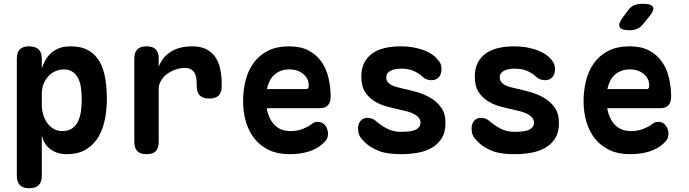

<svg xmlns="http://www.w3.org/2000/svg" viewBox="-20 -805 3640 1015"><path d="M134 -560Q167 -560 184 -544Q201 -528 201 -495V-444Q209 -468 221.5 -489.5Q234 -511 252 -526.5Q270 -542 295 -551Q320 -560 354 -560Q411 -560 448.5 -538Q486 -516 507 -478.5Q528 -441 536.5 -390Q545 -339 545 -281Q545 -231 535.5 -179Q526 -127 502.5 -85Q479 -43 437.5 -16.5Q396 10 331 10Q281 10 245 -17.5Q209 -45 201 -92V124Q201 157 185 173.5Q169 190 135 190Q101 190 85 173.5Q69 157 69 124V-495Q69 -528 84.5 -544Q100 -560 134 -560ZM317 -438Q294 -438 272.5 -428.5Q251 -419 235.5 -402Q220 -385 210.5 -361.5Q201 -338 201 -310V-249Q201 -223 208.5 -198.5Q216 -174 230 -154.5Q244 -135 264 -123.5Q284 -112 308 -112Q342 -112 362.5 -127Q383 -142 394 -166.5Q405 -191 408.5 -221Q412 -251 412 -280Q412 -309 408.5 -337.5Q405 -366 394.5 -388.5Q384 -411 365 -424.5Q346 -438 317 -438Z M755 10Q721 10 705.5 -6.5Q690 -23 690 -56V-495Q690 -528 706 -544Q722 -560 755 -560Q788 -560 803.5 -544Q819 -528 819 -495V-452Q838 -503 883 -531.5Q928 -560 997 -560Q1040 -560 1069.5 -545.5Q1099 -531 1117.5 -504.5Q1136 -478 1144 -441Q1152 -404 1152 -361V-350Q1152 -316 1136 -300Q1120 -284 1086 -284Q1053 -284 1036.5 -300Q1020 -316 1020 -350V-355Q1020 -373 1018 -389.5Q1016 -406 1009.5 -418Q1003 -430 990 -438Q977 -446 956 -446Q934 -446 910 -438Q886 -430 865.5 -415.5Q845 -401 832 -380Q819 -359 819 -335V-56Q819 -23 804 -6.5Q789 10 755 10Z M1660 -161Q1685 -161 1699.5 -141.5Q1714 -122 1714 -97Q1714 -83 1708 -71Q1702 -59 1685 -44Q1670 -31 1652 -21Q1634 -11 1612 -4Q1590 3 1564.5 6.5Q1539 10 1509 10Q1448 10 1402.5 -11.5Q1357 -33 1326.5 -70.5Q1296 -108 1280.5 -159.5Q1265 -211 1265 -271Q1265 -326 1278 -378.5Q1291 -431 1320 -471.5Q1349 -512 1395.5 -536Q1442 -560 1509 -560Q1570 -560 1611.5 -538Q1653 -516 1679 -479Q1705 -442 1716.5 -393.5Q1728 -345 1728 -293Q1728 -264 1713.5 -248.5Q1699 -233 1671 -233H1390Q1396 -200 1408 -177Q1420 -154 1436.5 -139.5Q1453 -125 1473 -118.5Q1493 -112 1515 -112Q1551 -112 1580.5 -123.5Q1610 -135 1623 -146Q1633 -154 1641.5 -157.5Q1650 -161 1660 -161ZM1391 -334H1599Q1605 -334 1608.5 -338Q1612 -342 1612 -354Q1612 -370 1605.5 -385Q1599 -400 1585.5 -412Q1572 -424 1553 -431Q1534 -438 1509 -438Q1484 -438 1464.5 -430.5Q1445 -423 1430 -409.5Q1415 -396 1405.5 -377Q1396 -358 1391 -334Z M2100 10Q2067 10 2038.5 6.5Q2010 3 1985.5 -6Q1961 -15 1939 -29Q1917 -43 1898 -64Q1885 -77 1879 -91.5Q1873 -106 1873 -125Q1873 -152 1887 -167Q1901 -182 1923 -182Q1933 -182 1943.5 -179Q1954 -176 1965 -167Q1995 -141 2027.5 -124.5Q2060 -108 2100 -108Q2118 -108 2136 -109.5Q2154 -111 2169 -116Q2184 -121 2193.5 -131Q2203 -141 2203 -157Q2203 -172 2193.5 -183Q2184 -194 2169 -202Q2154 -210 2136 -215Q2118 -220 2100 -224Q2062 -232 2025 -242Q1988 -252 1958 -271Q1928 -290 1909 -320.5Q1890 -351 1890 -400Q1890 -442 1905 -472Q1920 -502 1947.5 -522Q1975 -542 2013.5 -551Q2052 -560 2100 -560Q2162 -560 2215 -541.5Q2268 -523 2296 -488Q2304 -479 2309 -467.5Q2314 -456 2314 -439Q2314 -412 2299.5 -396.5Q2285 -381 2261 -381Q2249 -381 2236 -385.5Q2223 -390 2213 -400Q2197 -416 2169.5 -429Q2142 -442 2100 -442Q2082 -442 2068 -439Q2054 -436 2043.5 -430.5Q2033 -425 2027.5 -416.5Q2022 -408 2022 -396Q2022 -382 2029 -372.5Q2036 -363 2047.5 -356.5Q2059 -350 2073 -346Q2087 -342 2100 -339Q2138 -331 2179.5 -319.5Q2221 -308 2255.5 -288Q2290 -268 2312.5 -236Q2335 -204 2335 -155Q2335 -106 2315 -74Q2295 -42 2262.5 -23.5Q2230 -5 2188 2.5Q2146 10 2100 10Z M2700 10Q2667 10 2638.5 6.5Q2610 3 2585.5 -6Q2561 -15 2539 -29Q2517 -43 2498 -64Q2485 -77 2479 -91.5Q2473 -106 2473 -125Q2473 -152 2487 -167Q2501 -182 2523 -182Q2533 -182 2543.5 -179Q2554 -176 2565 -167Q2595 -141 2627.5 -124.5Q2660 -108 2700 -108Q2718 -108 2736 -109.5Q2754 -111 2769 -116Q2784 -121 2793.5 -131Q2803 -141 2803 -157Q2803 -172 2793.5 -183Q2784 -194 2769 -202Q2754 -210 2736 -215Q2718 -220 2700 -224Q2662 -232 2625 -242Q2588 -252 2558 -271Q2528 -290 2509 -320.5Q2490 -351 2490 -400Q2490 -442 2505 -472Q2520 -502 2547.5 -522Q2575 -542 2613.5 -551Q2652 -560 2700 -560Q2762 -560 2815 -541.5Q2868 -523 2896 -488Q2904 -479 2909 -467.5Q2914 -456 2914 -439Q2914 -412 2899.5 -396.5Q2885 -381 2861 -381Q2849 -381 2836 -385.5Q2823 -390 2813 -400Q2797 -416 2769.5 -429Q2742 -442 2700 -442Q2682 -442 2668 -439Q2654 -436 2643.5 -430.5Q2633 -425 2627.5 -416.5Q2622 -408 2622 -396Q2622 -382 2629 -372.5Q2636 -363 2647.5 -356.5Q2659 -350 2673 -346Q2687 -342 2700 -339Q2738 -331 2779.5 -319.5Q2821 -308 2855.5 -288Q2890 -268 2912.5 -236Q2935 -204 2935 -155Q2935 -106 2915 -74Q2895 -42 2862.5 -23.5Q2830 -5 2788 2.5Q2746 10 2700 10Z M3460 -161Q3485 -161 3499.5 -141.5Q3514 -122 3514 -97Q3514 -83 3508 -71Q3502 -59 3485 -44Q3470 -31 3452 -21Q3434 -11 3412 -4Q3390 3 3364.5 6.5Q3339 10 3309 10Q3248 10 3202.5 -11.5Q3157 -33 3126.5 -70.5Q3096 -108 3080.5 -159.5Q3065 -211 3065 -271Q3065 -326 3078 -378.5Q3091 -431 3120 -471.5Q3149 -512 3195.5 -536Q3242 -560 3309 -560Q3370 -560 3411.5 -538Q3453 -516 3479 -479Q3505 -442 3516.5 -393.5Q3528 -345 3528 -293Q3528 -264 3513.5 -248.5Q3499 -233 3471 -233H3190Q3196 -200 3208 -177Q3220 -154 3236.5 -139.5Q3253 -125 3273 -118.5Q3293 -112 3315 -112Q3351 -112 3380.5 -123.5Q3410 -135 3423 -146Q3433 -154 3441.5 -157.5Q3450 -161 3460 -161ZM3191 -334H3399Q3405 -334 3408.5 -338Q3412 -342 3412 -354Q3412 -370 3405.5 -385Q3399 -400 3385.5 -412Q3372 -424 3353 -431Q3334 -438 3309 -438Q3284 -438 3264.5 -430.5Q3245 -423 3230 -409.5Q3215 -396 3205.5 -377Q3196 -358 3191 -334ZM3309 -645Q3264 -645 3255.5 -662.5Q3247 -680 3274 -715L3299 -749Q3315 -771 3334 -778Q3353 -785 3379 -785Q3424 -785 3432 -767.5Q3440 -750 3411 -716L3381 -679Q3367 -661 3349 -653Q3331 -645 3309 -645Z"/></svg>

Font: Maple Mono NL
Style: Bold
Weight: 700
Monospace: yes
Designer: subframe7536
Version: Version 7.000